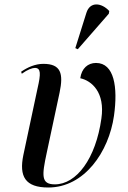

<svg xmlns="http://www.w3.org/2000/svg" viewBox="-20 -824 569 854"><path d="M326 -605 464 -763 466 -775C432 -812 380 -819 364 -766L315 -610ZM195 10C355 10 464 -148 487 -309C505 -437 488 -544 407 -544C371 -544 343 -520 337 -476C388 -465 448 -413 431 -297C406 -118 320 -4 224 -4C162 -4 166 -43 188 -145L245 -412C263 -497 251 -540 173 -540C137 -540 103 -525 74 -505L77 -496C103 -515 124 -522 136 -522C162 -521 162 -496 147 -431L84 -135C64 -39 92 10 195 10Z"/></svg>

Font: Noto Serif Display Condensed Medium
Style: Italic
Weight: 500
Width: 3
Italic angle: -12°
Designer: Monotype Design Team
Foundry: Monotype Imaging Inc.
Version: Version 2.009